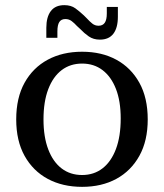

<svg xmlns="http://www.w3.org/2000/svg" viewBox="-20 -715 637 746"><path d="M299 11Q223 11 165.5 -20Q108 -51 75.5 -109.5Q43 -168 43 -251Q43 -335 75.5 -393.5Q108 -452 165.5 -483Q223 -514 299 -514Q375 -514 432 -483Q489 -452 521.5 -393.5Q554 -335 554 -251Q554 -168 521.5 -109.5Q489 -51 432 -20Q375 11 299 11ZM299 -35Q345 -35 378.5 -61Q412 -87 430.5 -136Q449 -185 449 -255Q449 -322 430.5 -369.5Q412 -417 378.5 -442.5Q345 -468 299 -468Q253 -468 219.5 -442.5Q186 -417 167.5 -368.5Q149 -320 149 -251Q149 -183 167.5 -134.5Q186 -86 219.5 -60.5Q253 -35 299 -35ZM368 -561Q343 -561 325 -573.5Q307 -586 292 -602L279 -614L306 -655L318 -643Q328 -632 338.5 -623.5Q349 -615 363 -615Q379 -615 387 -626.5Q395 -638 395 -663V-688H438V-650Q438 -607 420.5 -584Q403 -561 368 -561ZM160 -607Q160 -649 177.5 -672Q195 -695 230 -695Q256 -695 273 -682.5Q290 -670 306 -655L318 -643L292 -602L279 -614Q269 -625 258.5 -633Q248 -641 234 -641Q218 -641 210.5 -629.5Q203 -618 203 -593V-568H160Z"/></svg>

Font: Montagu Slab
Style: Bold
Weight: 700
Designer: Florian Karsten
Foundry: Florian Karsten
Version: Version 1.000